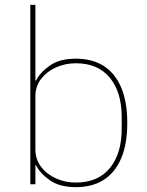

<svg xmlns="http://www.w3.org/2000/svg" viewBox="-20 -760 605 792"><path d="M105 0V-740H126V-428H129Q145 -461 185.5 -489.5Q226 -518 293 -518Q360 -518 407 -488.5Q454 -459 479.5 -400Q505 -341 505 -253Q505 -165 479.5 -106Q454 -47 407 -17.5Q360 12 293 12Q226 12 185.5 -16.5Q145 -45 129 -78H126V0ZM293 -7Q384 -7 433 -66.5Q482 -126 482 -229V-277Q482 -380 433 -439.5Q384 -499 293 -499Q249 -499 211 -482Q173 -465 149.5 -434.5Q126 -404 126 -363V-143Q126 -103 149.5 -72Q173 -41 211 -24Q249 -7 293 -7Z"/></svg>

Font: IBM Plex Sans Thin
Style: Regular
Weight: 250
Designer: Mike Abbink, Paul van der Laan, Pieter van Rosmalen
Foundry: Bold Monday
Version: Version 3.201